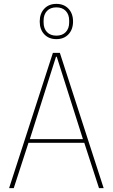

<svg xmlns="http://www.w3.org/2000/svg" viewBox="-20 -971 582 991"><path d="M491 0 415 -234H127L51 0H27L253 -698H289L515 0ZM321 -527 273 -678H269L221 -527L134 -253H408ZM271 -769Q232 -769 208.5 -794Q185 -819 185 -860Q185 -901 208.5 -926Q232 -951 271 -951Q310 -951 333.5 -926Q357 -901 357 -860Q357 -819 333.5 -794Q310 -769 271 -769ZM271 -787Q302 -787 319.5 -805.5Q337 -824 337 -855V-865Q337 -896 319.5 -914.5Q302 -933 271 -933Q240 -933 222.5 -914.5Q205 -896 205 -865V-855Q205 -824 222.5 -805.5Q240 -787 271 -787Z"/></svg>

Font: IBM Plex Sans Cond Thin
Style: Regular
Weight: 100
Width: 3
Designer: Mike Abbink, Paul van der Laan, Pieter van Rosmalen
Foundry: Bold Monday
Version: Version 1.3